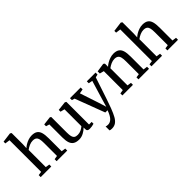

<svg xmlns="http://www.w3.org/2000/svg" viewBox="44 -1778 2988 2988"><g transform="rotate(-45 1538.0 -284.0)"><path d="M99.5 -53V-749L18.5 -760V-798.5L176 -819H181L202 -804.5L202.5 -560L198.5 -475.5Q218 -495 249.8 -514.2Q281.5 -533.5 319.8 -546.2Q358 -559 395.5 -559Q457 -559 491 -535.2Q525 -511.5 538.8 -463Q552.5 -414.5 552.5 -334V-53.5L621 -44V0H387.5V-44L449 -53.5V-334Q449 -391 441.5 -423.8Q434 -456.5 412.8 -473.2Q391.5 -490 349.5 -490Q312.5 -490 273.5 -473Q234.5 -456 203 -431.5V-54L270 -44V0H37V-44Z M1055 -37.5V-74Q1023.5 -40.5 975.5 -14.8Q927.5 11 877.5 11Q816.5 11 780.2 -10.8Q744 -32.5 727.8 -78.2Q711.5 -124 711.5 -198V-484.5L655.5 -501V-541L792.5 -557.5H796.5L814.5 -545V-204Q814.5 -149.5 822.5 -118Q830.5 -86.5 851.2 -71.5Q872 -56.5 910.5 -56.5Q950 -56.5 985 -73.2Q1020 -90 1045 -112.5V-484.5L975 -501.5V-541L1121.5 -557.5H1126L1147.5 -545V-47L1205.5 -46.5L1205 -6Q1177 1.5 1156.8 5.2Q1136.5 9 1110 9Q1082 9 1068.5 -1.5Q1055 -12 1055 -37.5Z M1308.5 243.5V157Q1315 160.5 1328.8 162.8Q1342.5 165 1356.5 165Q1402.5 165 1439.8 127Q1477 89 1508.5 0H1459L1273.5 -490.5L1227.5 -504V-546.5H1462.5V-504L1390 -491L1491 -186.5L1532.5 -52.5L1571.5 -186.5L1663.5 -491.5L1598.5 -504V-546.5H1791V-504L1741 -491.5Q1590 -33.5 1569 15.5Q1536 101.5 1508.2 150.8Q1480.5 200 1444.5 225.8Q1408.5 251.5 1356.5 251.5Q1323.5 251.5 1308.5 243.5Z M1897.5 -54V-471.5L1827.5 -489.5V-537L1966 -557.5H1972.5L1992.5 -541.5V-500L1991.5 -473Q2014 -494 2047 -513.8Q2080 -533.5 2118.8 -546.2Q2157.5 -559 2194 -559Q2255.5 -559 2290.2 -535.2Q2325 -511.5 2339.2 -463.2Q2353.5 -415 2353.5 -335V-53L2421 -44.5V0H2188.5V-44L2249.5 -53V-334Q2249.5 -390.5 2241.2 -423.5Q2233 -456.5 2211.2 -473.2Q2189.5 -490 2148.5 -490Q2111 -490 2072 -472.8Q2033 -455.5 2001.5 -431V-54L2067.5 -44V0H1834.5V-44Z M2537.5 -53V-749L2456.5 -760V-798.5L2614 -819H2619L2640 -804.5L2640.5 -560L2636.5 -475.5Q2656 -495 2687.8 -514.2Q2719.5 -533.5 2757.8 -546.2Q2796 -559 2833.5 -559Q2895 -559 2929 -535.2Q2963 -511.5 2976.8 -463Q2990.5 -414.5 2990.5 -334V-53.5L3059 -44V0H2825.5V-44L2887 -53.5V-334Q2887 -391 2879.5 -423.8Q2872 -456.5 2850.8 -473.2Q2829.5 -490 2787.5 -490Q2750.5 -490 2711.5 -473Q2672.5 -456 2641 -431.5V-54L2708 -44V0H2475V-44Z"/></g></svg>

Font: Merriweather 12pt
Style: Regular
Weight: 400
Designer: Eben Sorkin
Foundry: Eben Sorkin
Version: Version 2.100